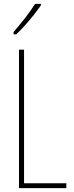

<svg xmlns="http://www.w3.org/2000/svg" viewBox="-20 -970 381 990"><path d="M78 0V-714H104V-25H322V0ZM191 -943Q175 -919 152.5 -891Q130 -863 107 -837.5Q84 -812 64 -793H50V-805Q84 -845 110 -878Q136 -911 161 -950H191Z"/></svg>

Font: Noto Sans ExtraCondensed Thin
Style: Regular
Weight: 100
Width: 2
Designer: Monotype Design Team
Foundry: Monotype Imaging Inc.
Version: Version 2.013; ttfautohint (v1.8.4.7-5d5b)